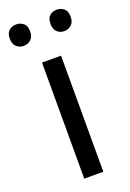

<svg xmlns="http://www.w3.org/2000/svg" viewBox="-153 -782 565 833"><g transform="rotate(-20 129.5 -365.0)"><path d="M173 0H85V-536H173ZM-11 -681Q-11 -707 3 -718.5Q17 -730 36 -730Q55 -730 69 -718.5Q83 -707 83 -681Q83 -656 69 -643.5Q55 -631 36 -631Q17 -631 3 -643.5Q-11 -656 -11 -681ZM177 -681Q177 -707 190.5 -718.5Q204 -730 223 -730Q242 -730 256 -718.5Q270 -707 270 -681Q270 -656 256 -643.5Q242 -631 223 -631Q204 -631 190.5 -643.5Q177 -656 177 -681Z"/></g></svg>

Font: Noto Sans Chorasmian
Style: Regular
Weight: 400
Designer: Federico Parra Barrios
Foundry: Google LLC
Version: Version 1.004; ttfautohint (v1.8.4.7-5d5b)